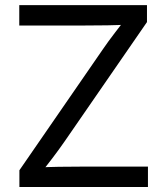

<svg xmlns="http://www.w3.org/2000/svg" viewBox="-20 -748 666 768"><path d="M57.6 0V-66.9L392.1 -551.8Q414.1 -584 439 -616.2Q463.9 -648.4 488.3 -680.2L499 -649.9Q454.6 -647.5 409.9 -646.7Q365.2 -646 321.3 -646H57.1V-727.5H567.9V-659.7L239.3 -183.6Q215.3 -148.9 189.2 -114.7Q163.1 -80.6 137.2 -47.4L127 -77.6Q170.9 -80.1 214.8 -80.8Q258.8 -81.5 302.7 -81.5H571.8V0Z"/></svg>

Font: Inter 17pt
Style: Regular
Weight: 400
Version: Version 4.001;git-66647c0bb